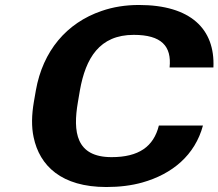

<svg xmlns="http://www.w3.org/2000/svg" viewBox="-20 -741 877 771"><path d="M428 -110C285 -110 272 -211 293 -332L301 -379C324 -507 379 -601 517 -601C628 -601 670 -556 661 -470H837C844 -625 745 -721 538 -721C484 -721 434 -713 388 -697C247 -649 152 -536 124 -378L116 -332C107 -279 106 -232 115 -190C139 -75 227 10 407 10C460 10 508 4 551 -8C672 -42 763 -118 795 -237H618C597 -152 537 -110 428 -110Z"/></svg>

Font: Asimov
Style: XWidIt
Weight: 500
Designer: Google
Version: Version 2.000980; 2014